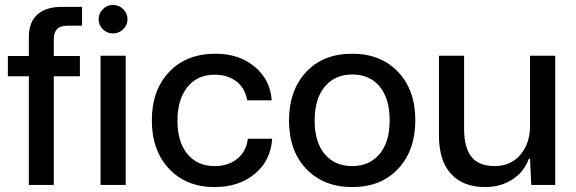

<svg xmlns="http://www.w3.org/2000/svg" viewBox="-20 -757 2359 786"><path d="M98.1 0V-444.8H12.2V-527.8H98.1V-606Q98.1 -666.5 133.3 -697.8Q168.5 -729 233.9 -729H315.9V-651.9H258.8Q226.6 -651.9 213.4 -637.9Q200.2 -624 200.2 -596.2V-527.8H307.1V-444.8H200.2V0Z M391.6 0V-528.8H494.6V0ZM441.9 -736.8Q466.8 -736.8 484.4 -719.7Q502 -702.6 502 -678.2Q502 -654.3 484.4 -637.2Q466.8 -620.1 441.9 -620.1Q418.5 -620.1 401.1 -637.2Q383.8 -654.3 383.8 -678.2Q383.8 -702.1 401.1 -719.5Q418.5 -736.8 441.9 -736.8Z M858.4 8.8Q742.2 8.8 671.9 -66.2Q601.6 -141.1 601.6 -264.2Q601.6 -387.7 672.4 -462.4Q743.2 -537.1 862.3 -537.1Q958.5 -537.1 1022.5 -484.1Q1086.4 -431.2 1092.3 -346.2H992.2Q983.4 -396.5 947.5 -423.8Q911.6 -451.2 859.4 -451.2Q787.1 -451.2 746.8 -400.1Q706.5 -349.1 706.5 -263.2Q706.5 -174.8 747.6 -126Q788.6 -77.1 858.4 -77.1Q915.5 -77.1 952.1 -107.7Q988.8 -138.2 994.6 -189H1094.2Q1088.4 -99.6 1023.2 -45.4Q958 8.8 858.4 8.8Z M1421.9 8.8Q1305.2 8.8 1234.1 -65.2Q1163.1 -139.2 1163.1 -263.2Q1163.1 -386.7 1232.9 -461.9Q1302.7 -537.1 1421.9 -537.1Q1538.1 -537.1 1609.1 -463.1Q1680.2 -389.2 1680.2 -264.2Q1680.2 -141.6 1610.1 -66.4Q1540 8.8 1421.9 8.8ZM1268.1 -263.2Q1268.1 -175.3 1309.3 -126.2Q1350.6 -77.1 1421.9 -77.1Q1492.2 -77.1 1533.7 -126.2Q1575.2 -175.3 1575.2 -264.2Q1575.2 -353 1534.4 -402.6Q1493.7 -452.1 1421.9 -452.1Q1351.6 -452.1 1309.8 -402.6Q1268.1 -353 1268.1 -263.2Z M1966.8 8.8Q1875.5 8.8 1826.2 -45.2Q1776.9 -99.1 1776.9 -203.1V-528.8H1879.9V-229Q1879.9 -153.3 1909.9 -115.2Q1939.9 -77.1 2004.9 -77.1Q2070.3 -77.1 2110.1 -123.3Q2149.9 -169.4 2149.9 -243.2V-528.8H2252.9V0H2154.8L2149.9 -106.9H2145Q2125 -52.7 2076.9 -22Q2028.8 8.8 1966.8 8.8Z"/></svg>

Font: Lumene Sans Medium
Style: Regular
Weight: 500
Designer: Deni Anggara
Version: Version 1.003;Glyphs 3.1.2 (3151)